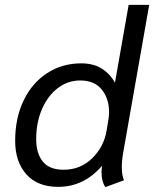

<svg xmlns="http://www.w3.org/2000/svg" viewBox="-20 -754 630 785"><path d="M395 -51Q395 -58 397 -76Q323 10 218 10Q133 10 87.5 -41.5Q42 -93 42 -178Q42 -272 77 -344Q112 -416 173.5 -455.5Q235 -495 312 -495Q362 -495 396 -473.5Q430 -452 450 -416L506 -734H590L483 -126Q478 -97 478 -69Q478 -38 487 -17L411 11Q404 2 399.5 -14.5Q395 -31 395 -51ZM416 -221 423 -263Q426 -280 426 -295Q426 -351 396 -388Q366 -425 308 -425Q257 -425 216 -393.5Q175 -362 151.5 -307.5Q128 -253 128 -185Q128 -127 155 -93.5Q182 -60 240 -60Q309 -60 357 -107Q405 -154 416 -221Z"/></svg>

Font: Niramit
Style: Italic
Weight: 400
Italic angle: -10°
Version: Version 1.000; ttfautohint (v1.6)